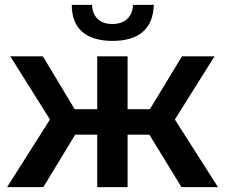

<svg xmlns="http://www.w3.org/2000/svg" viewBox="-20 -764 919 784"><path d="M721 0 590 -214H501V0H377V-214H287L157 0H9L184 -276L22 -534H155L285 -318H377V-534H501V-318H592L723 -534H856L694 -276L870 0ZM440 -597Q359 -597 316 -634Q273 -671 273 -744H356Q357 -708 378.5 -687Q400 -666 439 -666Q477 -666 499.5 -687Q522 -708 523 -744H608Q606 -671 563 -634Q520 -597 440 -597Z"/></svg>

Font: Montserrat SemiBold
Style: Regular
Weight: 600
Designer: Julieta Ulanovsky
Foundry: Julieta Ulanovsky
Version: Version 9.000; ttfautohint (v1.8.4.7-5d5b)